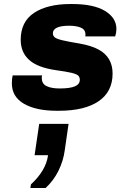

<svg xmlns="http://www.w3.org/2000/svg" viewBox="-20 -541 640 955"><path d="M263 10Q159 10 99 -25Q39 -60 39 -126Q39 -139 40 -148.5Q41 -158 43 -166H190Q188 -163 188 -161V-152Q188 -124 212 -112.5Q236 -101 277 -101Q328 -101 352.5 -111.5Q377 -122 377 -144Q377 -158 368.5 -165.5Q360 -173 334.5 -179Q309 -185 258 -192Q167 -205 125 -243Q83 -281 83 -343Q83 -433 149.5 -477Q216 -521 331 -521H339Q446 -521 502.5 -486.5Q559 -452 559 -397Q559 -388 557.5 -379Q556 -370 553 -360H404Q405 -363 405 -365V-371Q404 -395 381 -404Q358 -413 324 -413Q284 -413 263.5 -403.5Q243 -394 243 -375Q243 -364 251.5 -356Q260 -348 289 -341Q318 -334 378 -324Q434 -314 469.5 -295Q505 -276 522.5 -246Q540 -216 540 -175Q540 -85 470.5 -37.5Q401 10 272 10ZM131 394 134 376Q171 342 192.5 305.5Q214 269 219 231H152L175 75H321L302 207Q295 259 271 308Q247 357 207 394Z"/></svg>

Font: Chivo Mono Medium ExtraBold
Style: Italic
Weight: 800
Italic angle: -8.05°
Monospace: yes
Version: Version 1.008